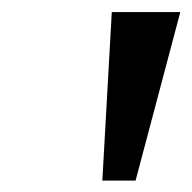

<svg xmlns="http://www.w3.org/2000/svg" viewBox="-20 -748 327 327"><path d="M154.3 -440.4 170.4 -727.5H287.1L210.9 -440.4Z"/></svg>

Font: Inter Medium
Style: Italic
Weight: 500
Italic angle: -9.3988°
Designer: Rasmus Andersson
Foundry: rsms
Version: Version 4.001;git-66647c0bb